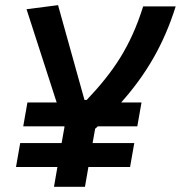

<svg xmlns="http://www.w3.org/2000/svg" viewBox="-20 -718 695 738"><path d="M69.3 -232.4H227.1L228 -230.5L216.8 -168H57.6L41.5 -76.2H200.7L187.5 0H306.6L319.8 -76.2H480L496.1 -168H335.9L345.7 -223.1C349.1 -226.1 352.5 -229.5 356 -232.4H507.8L523.9 -324.2H445.8C540 -430.2 608.4 -543.9 655.3 -693.4H530.3C481.4 -538.1 416 -442.4 313.5 -334H304.7L203.1 -698.2L82 -682.6L197.8 -324.2H85.4Z"/></svg>

Font: Cascadia Code SemiBold
Style: Italic
Weight: 600
Italic angle: -10°
Monospace: yes
Designer: Aaron Bell
Foundry: Saja Typeworks
Version: Version 2404.023